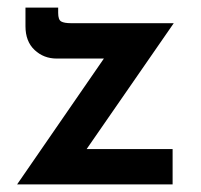

<svg xmlns="http://www.w3.org/2000/svg" viewBox="-20 -485 529 505"><path d="M129 -331Q95 -331 71 -353.5Q47 -376 47 -416V-465H133V-451Q133 -433 141 -428.5Q149 -424 167 -424H437L192 -70L170 -93H434V0H25L276 -364L293 -331Z"/></svg>

Font: Reem Kufi Fun Medium
Style: Regular
Weight: 500
Designer: Khaled Hosny
Version: Version 1.005